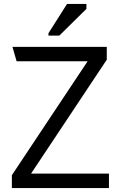

<svg xmlns="http://www.w3.org/2000/svg" viewBox="-20 -951 611 971"><path d="M40 -65V0H531V-73H137L520 -649V-714H43L64 -641H423ZM225 -783V-771H280L417 -906V-931H319Z"/></svg>

Font: Frost Regular
Style: Regular
Weight: 400
Designer: Lee Frost
Foundry: Lee Frost for Ice Communication Norge AS
Version: Version 2.011;hotconv 1.0.107;makeotfexe 2.5.65593